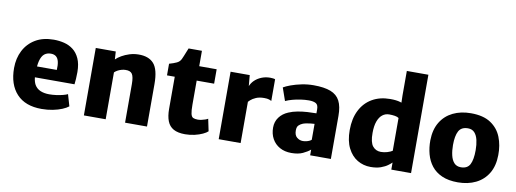

<svg xmlns="http://www.w3.org/2000/svg" viewBox="-63 -1182 4199 1561"><g transform="rotate(10 2036.0 -402.0)"><path d="M319 8Q184 8 113 -68.8Q42 -145.5 42 -281Q42 -362 75 -426Q108 -490 170.2 -527Q232.5 -564 321 -564Q365.5 -564 407 -553.8Q448.5 -543.5 481.5 -518.2Q514.5 -493 534.5 -449Q554.5 -405 555 -338Q555 -308 553.2 -281Q551.5 -254 549 -236H222Q225.5 -200.5 238.5 -176.5Q255.5 -147 286.5 -133.5Q317.5 -120 361 -120Q388 -120 417.5 -124Q447 -128 472.2 -134.5Q497.5 -141 511 -148L539 -52Q520.5 -37 487.8 -23.2Q455 -9.5 411.8 -0.8Q368.5 8 319 8ZM387 -326Q389.5 -366.5 383.2 -393.8Q377 -421 360.8 -434.5Q344.5 -448 317 -448Q285.5 -448 263.8 -430.8Q242 -413.5 231 -371.5Q226 -352 223.5 -326Z M668 0V-557H833L837 -492Q854.5 -509.5 883 -526Q911.5 -542.5 946.5 -553.5Q981.5 -564.5 1019 -565Q1104 -566.5 1146.5 -518.8Q1189 -471 1189 -351V0H1008V-318Q1008 -379 992.5 -401.8Q977 -424.5 937 -423Q924 -423 908 -419Q892 -415 876.2 -407Q860.5 -399 848 -387V0Z M1504 8Q1444 8 1408.2 -12Q1372.5 -32 1356.8 -72.2Q1341 -112.5 1341 -173V-438H1277V-534Q1314 -544.5 1338 -555.8Q1362 -567 1373 -590Q1378.5 -601.5 1385 -617.5Q1391.5 -633.5 1398.5 -651Q1405.5 -668.5 1412 -684H1522V-557H1666V-438H1522V-240Q1522 -188 1527.8 -164Q1533.5 -140 1547.5 -133.5Q1561.5 -127 1586 -127Q1598.5 -127 1614.5 -130.2Q1630.5 -133.5 1645 -138.5Q1659.5 -143.5 1668 -149L1689 -49Q1676 -36 1647.8 -22.8Q1619.5 -9.5 1582 -0.8Q1544.5 8 1504 8Z M1781 0V-557H1939L1947 -467.5Q1957.5 -493 1977.5 -513.5Q2001.5 -537.5 2034.8 -551.2Q2068 -565 2107 -565Q2119 -565 2131 -563.5Q2143 -562 2148 -559V-380Q2141.5 -384.5 2127.5 -389.2Q2113.5 -394 2088 -394Q2048 -394 2020.8 -382.2Q1993.5 -370.5 1976.5 -355Q1968.5 -347 1962 -340.5V0Z M2707 0H2536V-47Q2513 -27 2475.2 -9.5Q2437.5 8 2381 8Q2326 8 2285.2 -14.8Q2244.5 -37.5 2222.2 -77.8Q2200 -118 2200 -170Q2200 -219 2226.8 -255.2Q2253.5 -291.5 2300 -311Q2333.5 -325.5 2373 -332.8Q2412.5 -340 2452.2 -342.5Q2492 -345 2527 -345V-378Q2527 -415 2506.8 -426.5Q2486.5 -438 2449 -438Q2417 -438 2382.2 -433Q2347.5 -428 2315 -419.2Q2282.5 -410.5 2258 -399L2221 -505Q2241.5 -517.5 2280.2 -531.8Q2319 -546 2367.5 -556Q2416 -566 2466 -566Q2553.5 -566 2606.5 -545.5Q2659.5 -525 2683.2 -479Q2707 -433 2707 -356ZM2490.5 -255Q2472 -253 2455.5 -249.2Q2439 -245.5 2429 -241Q2413.5 -234.5 2399.8 -221.8Q2386 -209 2386 -179Q2386 -139.5 2407.8 -121.8Q2429.5 -104 2457 -104Q2471.5 -104 2485.8 -107.5Q2500 -111 2511 -116.2Q2522 -121.5 2527 -127V-258Q2509.5 -257.5 2490.5 -255Z M3206 0V-58.5Q3195 -47.5 3176 -33.5Q3154 -17 3119.2 -4.5Q3084.5 8 3035 8Q2976 8 2926.5 -21.2Q2877 -50.5 2847 -109.8Q2817 -169 2817 -259Q2817 -353.5 2851.8 -422Q2886.5 -490.5 2949.8 -527.2Q3013 -564 3098 -564Q3150 -564 3182 -554Q3187.5 -552 3192.5 -550.5L3191 -610V-812H3369V0ZM3159 -435.5Q3137.5 -439 3112 -439Q3080.5 -439 3056.2 -420.2Q3032 -401.5 3018 -363.5Q3004 -325.5 3004 -268Q3003.5 -190 3029 -158.5Q3054.5 -127 3097 -127Q3123.5 -127 3150 -135Q3176 -143 3191 -153V-423.5Q3180 -432 3159 -435.5Z M3755 8Q3678 8 3624.2 -15.8Q3570.5 -39.5 3538 -81Q3505.5 -122.5 3491 -176.2Q3476.5 -230 3477 -290Q3478.5 -379 3515.5 -440Q3552.5 -501 3617 -532.5Q3681.5 -564 3765 -564Q3868 -564 3929.2 -523Q3990.5 -482 4017 -414.5Q4043.5 -347 4042 -267Q4041 -177.5 4004.2 -116.2Q3967.5 -55 3903 -23.5Q3838.5 8 3755 8ZM3759 -117Q3812.5 -117 3833.2 -156.2Q3854 -195.5 3854 -275Q3854 -320 3845.5 -357.2Q3837 -394.5 3817 -416.8Q3797 -439 3762 -439Q3707.5 -439 3686.2 -399.5Q3665 -360 3665 -284Q3665 -238 3673.8 -200Q3682.5 -162 3703 -139.5Q3723.5 -117 3759 -117Z"/></g></svg>

Font: Koeln Type Sans ExtraBold
Style: Regular
Weight: 800
Designer: Eben Sorkin
Foundry: Eben Sorkin
Version: Version 2.001